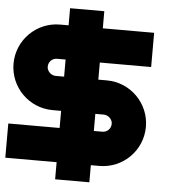

<svg xmlns="http://www.w3.org/2000/svg" viewBox="-64 -859 1027 1118"><g transform="rotate(5 450.0 -300.0)"><path d="M800 -500V-700H500V-800H300V-700H250C112 -700 0 -588 0 -450C0 -312 112 -200 250 -200H300V-100H0V100H300V200H500V100H550C688 100 800 -12 800 -150C800 -288 688 -400 550 -400H500V-500ZM548 -200H549C574 -200 597 -180 600 -155V-150C600 -122 578 -100 550 -100H500V-200ZM300 -400H252H251C226 -400 203 -420 200 -445V-450C200 -478 222 -500 250 -500H300Z"/></g></svg>

Font: Kubos
Style: Regular
Weight: 400
Version: Version 001.000